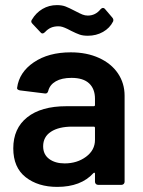

<svg xmlns="http://www.w3.org/2000/svg" viewBox="-20 -724 562 752"><path d="M468 -349V-12Q468 -7 464.5 -3.5Q461 0 456 0H364Q359 0 355.5 -3.5Q352 -7 352 -12V-44Q352 -47 350 -47.5Q348 -48 346 -46Q297 8 204 8Q129 8 80.5 -30Q32 -68 32 -143Q32 -221 86.5 -264.5Q141 -308 240 -308H347Q352 -308 352 -313V-337Q352 -376 329 -397.5Q306 -419 260 -419Q222 -419 198.5 -405.5Q175 -392 169 -368Q166 -356 155 -358L58 -370Q53 -371 49.5 -373.5Q46 -376 47 -380Q55 -441 112.5 -480Q170 -519 257 -519Q320 -519 368 -497Q416 -475 442 -436.5Q468 -398 468 -349ZM352 -176V-223Q352 -228 347 -228H263Q210 -228 179.5 -208Q149 -188 149 -151Q149 -119 172.5 -101.5Q196 -84 233 -84Q282 -84 317 -110Q352 -136 352 -176ZM259 -603Q256 -605 244.5 -610.5Q233 -616 225 -618.5Q217 -621 209 -621Q192 -621 179.5 -615.5Q167 -610 156 -598Q151 -593 146 -593Q142 -593 139 -597L107 -631Q99 -639 105 -647Q121 -674 146.5 -689Q172 -704 203 -704Q223 -704 237 -698.5Q251 -693 274 -681Q293 -671 303 -667Q313 -663 324 -663Q354 -663 374 -688Q379 -693 383 -693Q388 -693 391 -689L420 -655Q426 -648 423 -640Q410 -614 383.5 -599Q357 -584 324 -584Q305 -584 292 -588.5Q279 -593 259 -603Z"/></svg>

Font: Amber EN SemiBold
Style: Regular
Weight: 600
Designer: Jeremy Tribby
Foundry: Tribby Type
Version: Version 1.408 November 24, 2021